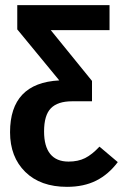

<svg xmlns="http://www.w3.org/2000/svg" viewBox="-20 -711 479 745"><path d="M437 -82Q401 -34 353 -10Q305 14 240 14Q137 14 78 -44Q19 -102 19 -198Q19 -389 210 -399L47 -597V-691H405V-594H177L337 -397V-318H260Q204 -318 177.5 -291Q151 -264 151 -201Q151 -143 175 -113.5Q199 -84 246 -84Q283 -84 310 -97.5Q337 -111 366 -142Z"/></svg>

Font: Fira Sans Compressed Medium
Style: Regular
Weight: 500
Width: 1
Designer: bBox Type GmbH & Carrois Corporate GbR & Edenspiekermann AG
Foundry: bBox Type GmbH & Carrois Corporate GbR & Edenspiekermann AG
Version: Version 4.301